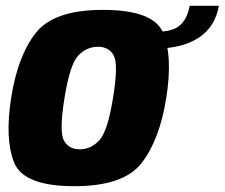

<svg xmlns="http://www.w3.org/2000/svg" viewBox="-20 -636 774 661"><path d="M236.5 5Q62 5 29 -75.5Q-4 -156 18.5 -299.5Q41.5 -445 103.8 -523.5Q166 -602 334.5 -602Q509 -602 542 -522.5Q575 -443 552.5 -299.5Q529.5 -154.5 467.5 -74.8Q405.5 5 236.5 5ZM254.5 -122Q293 -122 321.8 -152.8Q350.5 -183.5 369 -298.5Q388 -414 371.8 -444.5Q355.5 -475 317 -475Q278 -475 249.2 -444.5Q220.5 -414 202 -298.5Q183.5 -183.5 199.8 -152.8Q216 -122 254.5 -122ZM522 -527Q575.5 -527 600.2 -549.5Q625 -572 633 -616H733.5Q720.5 -542.5 663 -505.5Q605.5 -468.5 511.5 -468.5Z"/></svg>

Font: Anybody ExtraBold
Style: Italic
Weight: 800
Italic angle: -10°
Designer: Tyler Finck
Foundry: Etcetera Type Company
Version: Version 1.010; ttfautohint (v1.8.3) -l 8 -r 50 -G 200 -x 14 